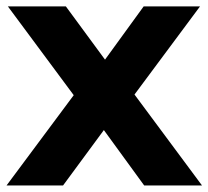

<svg xmlns="http://www.w3.org/2000/svg" viewBox="-20 -566 636 586"><path d="M0 0 205 -275.5 4 -546.5H181L300.5 -384L418.5 -546.5H590.5L390.5 -277.5L596.5 0H420L297 -169L172.5 0Z"/></svg>

Font: Encode Sans Semi Expanded
Style: Bold
Weight: 700
Width: 6
Designer: Multiple Designers
Foundry: Impallari Type
Version: Version 3.000; ttfautohint (v1.8.3) -l 8 -r 50 -G 200 -x 14 